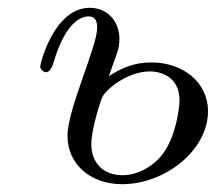

<svg xmlns="http://www.w3.org/2000/svg" viewBox="-20 -461 553 492"><path d="M83 -290C83 -285 90 -276 98 -276C104 -276 111 -281 117 -300C148 -406 189 -419 207 -419C221 -419 229 -411 229 -390C229 -341 153 -182 153 -113C153 -39 213 11 293 11C403 11 513 -76 513 -176C513 -251 448 -301 368 -301C324 -301 292 -287 259 -266C278 -322 286 -333 286 -361C286 -409 253 -441 210 -441C119 -441 83 -299 83 -290ZM214 -92C214 -131 239 -207 243 -214C257 -237 310 -278 364 -278C394 -278 440 -263 440 -204C440 -184 431 -116 401 -72C378 -38 336 -12 294 -12C246 -12 214 -42 214 -92Z"/></svg>

Font: CMU Serif
Style: Italic
Weight: 500
Italic angle: -14.04°
Version: Version 0.7.0